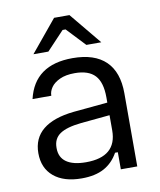

<svg xmlns="http://www.w3.org/2000/svg" viewBox="-84 -809 737 886"><g transform="rotate(-10 284.5 -366.0)"><path d="M50 -139Q50 -209 99 -249Q148 -289 244 -299L404 -314V-339Q404 -409 374 -441.5Q344 -474 279 -474Q237 -474 209 -461Q181 -448 168 -429Q155 -410 155 -391V-390H67Q103 -544 281 -544Q384 -544 436.5 -493Q489 -442 489 -343V0H412V-80H399Q374 -35 332.5 -12.5Q291 10 228 10Q144 10 97 -29.5Q50 -69 50 -139ZM260 -60Q404 -60 404 -184V-255L268 -242Q200 -235 168.5 -213.5Q137 -192 137 -150V-147Q137 -104 168.5 -82Q200 -60 260 -60ZM230 -742H302L425 -593H355L273 -680H259L177 -593H107Z"/></g></svg>

Font: Mozilla Text BETA
Style: Regular
Weight: 400
Designer: Studio DRAMA
Foundry: Studio DRAMA
Version: Version 0.100